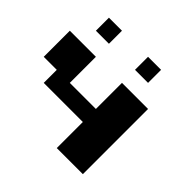

<svg xmlns="http://www.w3.org/2000/svg" viewBox="-189 -967 1157 1157"><g transform="rotate(45 389.0 -389.0)"><path d="M111.1 -333.3H0V-555.6H222.2V-333.3H444.4V-555.6H666.7V0H444.4V-222.2H111.1ZM222.2 -666.7H111.1V-777.8H222.2ZM555.6 -666.7H444.4V-777.8H555.6Z"/></g></svg>

Font: Pixeloid Sans
Style: Bold
Weight: 700
Monospace: yes
Designer: GGBot
Version: 0.3